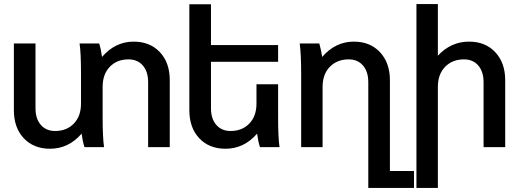

<svg xmlns="http://www.w3.org/2000/svg" viewBox="-20 -721 2547 941"><path d="M377 -360Q377 -462 370 -508H466Q475 -480 480 -442Q545 -517 635 -517Q715 -517 763.5 -465.5Q812 -414 812 -328V0H706V-318Q706 -370 680 -400Q654 -430 610 -430Q553 -430 518 -393.5Q483 -357 483 -295V-148Q483 -46 490 0H394Q385 -28 380 -66Q316 8 225 8Q145 8 96.5 -43.5Q48 -95 48 -181V-508H154V-190Q154 -139 180 -109Q206 -79 250 -79Q307 -79 342 -115.5Q377 -152 377 -213Z M1254 0Q1245 -28 1240 -66Q1176 8 1085 8Q1005 8 956.5 -43.5Q908 -95 908 -181V-700H1014V-500H1343V-418H1014V-190Q1014 -139 1040 -109Q1066 -79 1110 -79Q1167 -79 1202 -115.5Q1237 -152 1237 -213V-308H1343V-148Q1343 -46 1350 0Z M1545 -508Q1555 -471 1559 -442Q1624 -517 1714 -517Q1794 -517 1842.5 -465Q1891 -413 1891 -328V117H2009V200H1785V-318Q1785 -370 1759 -400Q1733 -430 1689 -430Q1632 -430 1596.5 -393.5Q1561 -357 1561 -295V0H1456V-360Q1456 -453 1449 -508Z M2126 -448Q2190 -517 2279 -517Q2359 -517 2407.5 -465Q2456 -413 2456 -328V0H2350V-318Q2350 -370 2324 -400Q2298 -430 2254 -430Q2197 -430 2161.5 -393.5Q2126 -357 2126 -295V200H2021V-701H2126Z"/></svg>

Font: LT Superior Semi-bold
Style: Regular
Weight: 600
Designer: Daniel Lyons
Foundry: LyonsType
Version: Version 1.0